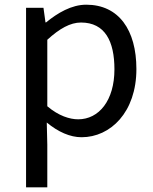

<svg xmlns="http://www.w3.org/2000/svg" viewBox="-20 -577 660 826"><path d="M92.1 229H183.5V45.2L181.2 -49.9C230.2 -9.4 281.6 13.4 330.9 13.4C455.3 13.4 566.8 -94.3 566.8 -280C566.8 -447.7 491.2 -556.8 350.9 -556.8C287.6 -556.8 227.4 -521.1 178.1 -480.5H175.7L167 -543.4H92.1ZM316.3 -63.7C280.2 -63.7 232.3 -78.4 183.5 -119.9V-405.9C236.1 -454.1 282.6 -480.1 328.4 -480.1C431.7 -480.1 472.3 -399.5 472.3 -278.8C472.3 -144.7 405.7 -63.7 316.3 -63.7Z"/></svg>

Font: Source Han Sans JP VF
Style: Regular
Weight: 250
Designer: Ryoko NISHIZUKA 西塚涼子 (kana, bopomofo & ideographs); Paul D. Hunt (Latin, Greek & Cyrillic); Sandoll Communications 산돌커뮤니
Foundry: Adobe
Version: Version 2.004;hotconv 1.0.118;makeotfexe 2.5.65603